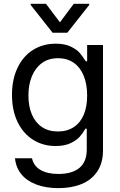

<svg xmlns="http://www.w3.org/2000/svg" viewBox="-20 -763 619 993"><path d="M57.6 55.7H145.5Q154.3 95.7 189.9 116.2Q225.6 136.7 282.2 136.7Q352.5 136.7 390.6 105.5Q428.7 74.2 428.7 9.8V-97.7H421.9Q408.2 -74.2 392.6 -56.2Q377 -38.1 345.7 -22.9Q314.5 -7.8 267.6 -7.8Q203.1 -7.8 151.9 -39.6Q100.6 -71.3 71.3 -131.3Q42 -191.4 42 -272.5Q42 -352.5 70.8 -412.6Q99.6 -472.7 150.9 -504.9Q202.1 -537.1 268.6 -537.1Q315.4 -537.1 346.2 -522Q377 -506.8 390.6 -491.2Q404.3 -475.6 423.8 -446.3H430.7V-530.3H512.7V14.6Q512.7 80.1 482.9 124Q453.1 168 401.4 189Q349.6 210 282.2 210Q218.8 210 169.4 191.9Q120.1 173.8 91.3 139.2Q62.5 104.5 57.6 55.7ZM430.7 -269.5Q430.7 -327.1 413.1 -370.6Q395.5 -414.1 361.8 -438Q328.1 -461.9 279.3 -461.9Q230.5 -461.9 196.3 -436.5Q162.1 -411.1 144.5 -367.7Q127 -324.2 127 -269.5Q127 -213.9 144.5 -171.9Q162.1 -129.9 196.3 -106.4Q230.5 -83 279.3 -83Q327.1 -83 361.3 -105.5Q395.5 -127.9 413.1 -169.4Q430.7 -210.9 430.7 -269.5ZM290 -647.5 361.3 -743.2H441.4V-737.3L328.1 -593.8H252L138.7 -737.3V-743.2H217.8Z"/></svg>

Font: Pretendard Std Variable
Style: Regular
Weight: 400
Designer: Base glyphs from Inter by Rasmus Andersson; Hangeul glyphs from Noto Sans CJK(Source Han Sans) by Jang Soo-young and Kan
Foundry: Kil Hyung-jin
Version: Version 1.309;Glyphs 3.2 (3225)